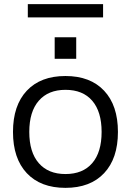

<svg xmlns="http://www.w3.org/2000/svg" viewBox="-20 -897 632 927"><path d="M296 10Q176 10 109.3 -61Q42.7 -132 42.7 -260Q42.7 -388 109.3 -459Q176 -530 296 -530Q416 -530 482.7 -459Q549.4 -388 549.4 -260Q549.4 -132 482.7 -61Q416 10 296 10ZM296 -56.7Q380 -56.7 425.3 -109.4Q470.6 -162 470.6 -260Q470.6 -358 425.3 -410.6Q380 -463.3 296 -463.3Q213 -463.3 167.2 -410.6Q121.4 -358 121.4 -260Q121.4 -162 167.2 -109.4Q213 -56.7 296 -56.7ZM244 -613V-717H348V-613ZM114.3 -813V-877.1H477.7V-813Z"/></svg>

Font: M PLUS 1 Thin
Style: Regular
Weight: 100
Designer: Coji Morishita
Foundry: UNDERFOREST DESIGN
Version: Version 1.001